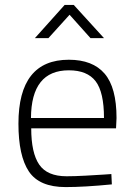

<svg xmlns="http://www.w3.org/2000/svg" viewBox="-20 -752 543 781"><path d="M251 -35Q283 -35 328.5 -37.5Q374 -40 404 -42L433 -44L435 -2Q323 9 247 9Q140 9 97.5 -54.5Q55 -118 55 -249Q55 -509 260 -509Q357 -509 405.5 -452.5Q454 -396 454 -272L452 -230H107Q107 -130 139.5 -82.5Q172 -35 251 -35ZM106 -272H403Q403 -377 369 -421.5Q335 -466 260 -466Q107 -466 106 -272ZM122 -597 243 -732H280L403 -597H348L263 -692L177 -597Z"/></svg>

Font: TitilliumText
Style: Light
Weight: 300
Designer: Accademia di Belle Arti di Urbino and others
Foundry: Accademia di Belle Arti di Urbino and others.
Version: Version 60.001